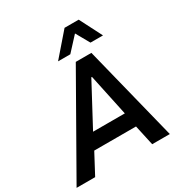

<svg xmlns="http://www.w3.org/2000/svg" viewBox="-233 -1084 1171 1236"><g transform="rotate(-30 352.5 -465.5)"><path d="M-23 0 378 -705H494L670 0H539L495 -201L541 -151H157L222 -201L115 0ZM415 -569 233 -229 216 -260H517L492 -230L420 -569ZM281 -765 425 -931H530L615 -765H522L465 -866L372 -765Z"/></g></svg>

Font: Nunito Sans 7pt SemiCondensed
Style: Bold Italic
Weight: 700
Width: 4
Italic angle: -9°
Designer: Vernon Adams
Foundry: Vernon Adams
Version: Version 3.101;gftools[0.9.27]